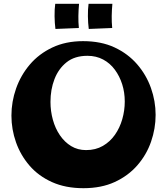

<svg xmlns="http://www.w3.org/2000/svg" viewBox="-20 -975 877 1008"><path d="M418 13Q324 13 253 -19Q182 -51 135 -105.5Q88 -160 64 -228Q40 -296 40 -368Q40 -441 64.5 -510.5Q89 -580 136.5 -636Q184 -692 254.5 -725.5Q325 -759 416 -759Q511 -759 581.5 -726Q652 -693 700 -637.5Q748 -582 772.5 -513Q797 -444 797 -372Q797 -300 773 -231Q749 -162 701 -107Q653 -52 582.5 -19.5Q512 13 418 13ZM432 -187Q482 -187 520 -209Q558 -231 583.5 -267.5Q609 -304 622 -349.5Q635 -395 635 -442Q635 -490 621.5 -532.5Q608 -575 583 -609Q558 -643 521.5 -662.5Q485 -682 439 -682Q372 -682 329.5 -648Q287 -614 266 -559.5Q245 -505 245 -440Q245 -392 257.5 -346.5Q270 -301 294.5 -265Q319 -229 353.5 -208Q388 -187 432 -187ZM271 -823Q267 -853 266.5 -889.5Q266 -926 270 -955H395Q392 -923 391.5 -891Q391 -859 394 -828ZM446 -823Q442 -853 441.5 -889.5Q441 -926 445 -955H570Q567 -923 566.5 -891Q566 -859 569 -828Z"/></svg>

Font: Marhey Light SemiBold
Style: Regular
Weight: 600
Version: Version 1.000